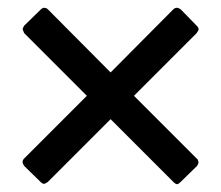

<svg xmlns="http://www.w3.org/2000/svg" viewBox="-20 -478 568 493"><path d="M486 -70Q488 -69 488.5 -66Q489 -63 490 -61Q488 -55 486 -52L444 -11Q438 -5 435 -5Q431 -5 425 -11L264 -172L103 -11Q96 -6 93 -6Q89 -6 84 -11L42 -52Q38 -58 38 -62Q38 -67 42 -71L203 -232L42 -393Q41 -395 40 -398Q39 -401 38 -403Q40 -409 42 -412L84 -453Q89 -458 93 -458Q99 -458 103 -454L264 -292L425 -454Q429 -458 435 -458Q438 -458 444 -454L485 -412Q490 -407 490 -403Q490 -400 485 -393L324 -232Z"/></svg>

Font: Young Serif
Style: Regular
Weight: 400
Designer: Bastien Sozeau
Foundry: NBR — Bastien Sozeau
Version: Version 3.004; ttfautohint (v1.8.4.7-5d5b);gftools[0.9.33]